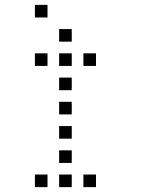

<svg xmlns="http://www.w3.org/2000/svg" viewBox="-20 -796 640 792"><path d="M125 -776Q124 -776 124 -776Q124 -776 124 -775V-725Q124 -724 124 -724Q124 -724 125 -724H175Q176 -724 176 -724Q176 -724 176 -725V-775Q176 -776 176 -776Q176 -776 175 -776ZM225 -676Q224 -676 224 -676Q224 -676 224 -675V-625Q224 -624 224 -624Q224 -624 225 -624H275Q276 -624 276 -624Q276 -624 276 -625V-675Q276 -676 276 -676Q276 -676 275 -676ZM125 -576Q124 -576 124 -576Q124 -576 124 -575V-525Q124 -524 124 -524Q124 -524 125 -524H175Q176 -524 176 -524Q176 -524 176 -525V-575Q176 -576 176 -576Q176 -576 175 -576ZM225 -576Q224 -576 224 -576Q224 -576 224 -575V-525Q224 -524 224 -524Q224 -524 225 -524H275Q276 -524 276 -524Q276 -524 276 -525V-575Q276 -576 276 -576Q276 -576 275 -576ZM325 -576Q324 -576 324 -576Q324 -576 324 -575V-525Q324 -524 324 -524Q324 -524 325 -524H375Q376 -524 376 -524Q376 -524 376 -525V-575Q376 -576 376 -576Q376 -576 375 -576ZM225 -476Q224 -476 224 -476Q224 -476 224 -475V-425Q224 -424 224 -424Q224 -424 225 -424H275Q276 -424 276 -424Q276 -424 276 -425V-475Q276 -476 276 -476Q276 -476 275 -476ZM225 -376Q224 -376 224 -376Q224 -376 224 -375V-325Q224 -324 224 -324Q224 -324 225 -324H275Q276 -324 276 -324Q276 -324 276 -325V-375Q276 -376 276 -376Q276 -376 275 -376ZM225 -276Q224 -276 224 -276Q224 -276 224 -275V-225Q224 -224 224 -224Q224 -224 225 -224H275Q276 -224 276 -224Q276 -224 276 -225V-275Q276 -276 276 -276Q276 -276 275 -276ZM225 -176Q224 -176 224 -176Q224 -176 224 -175V-125Q224 -124 224 -124Q224 -124 225 -124H275Q276 -124 276 -124Q276 -124 276 -125V-175Q276 -176 276 -176Q276 -176 275 -176ZM125 -76Q124 -76 124 -76Q124 -76 124 -75V-25Q124 -24 124 -24Q124 -24 125 -24H175Q176 -24 176 -24Q176 -24 176 -25V-75Q176 -76 176 -76Q176 -76 175 -76ZM225 -76Q224 -76 224 -76Q224 -76 224 -75V-25Q224 -24 224 -24Q224 -24 225 -24H275Q276 -24 276 -24Q276 -24 276 -25V-75Q276 -76 276 -76Q276 -76 275 -76ZM325 -76Q324 -76 324 -76Q324 -76 324 -75V-25Q324 -24 324 -24Q324 -24 325 -24H375Q376 -24 376 -24Q376 -24 376 -25V-75Q376 -76 376 -76Q376 -76 375 -76Z"/></svg>

Font: Doto
Style: Regular
Weight: 400
Monospace: yes
Version: Version 1.000